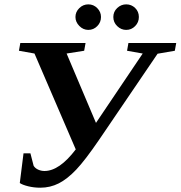

<svg xmlns="http://www.w3.org/2000/svg" viewBox="-20 -852 829 881"><path d="M66.9 -619.1 73.2 -654.8H372.6L366.2 -619.1L285.6 -606.4L420.4 -288.1L634.8 -606.4L563 -619.1L569.3 -654.8H788.6L782.2 -619.1L703.1 -605.5L434.6 -210.4Q370.6 -116.7 329.8 -73.7Q289.1 -30.8 249.8 -10.7Q210.4 9.3 165 9.3Q135.7 9.3 109.1 2.7Q82.5 -3.9 70.8 -12.2L87.9 -148.4H119.6L134.3 -91.3Q141.1 -80.1 155 -73.7Q168.9 -67.4 184.1 -67.4Q252.4 -67.4 327.6 -166.5L138.2 -606.4ZM559.1 -714.8Q535.6 -714.8 517.8 -732.2Q500 -749.5 500 -773.9Q500 -798.3 517.8 -815.2Q535.6 -832 559.1 -832Q583 -832 600.1 -815.4Q617.2 -798.8 617.2 -773.9Q617.2 -749.5 600.1 -732.2Q583 -714.8 559.1 -714.8ZM385.3 -714.8Q361.8 -714.8 344 -732.9Q326.2 -751 326.2 -773.9Q326.2 -797.4 343.8 -814.7Q361.3 -832 385.3 -832Q409.2 -832 426.3 -814.7Q443.4 -797.4 443.4 -773.9Q443.4 -749.5 426.3 -732.2Q409.2 -714.8 385.3 -714.8Z"/></svg>

Font: Liberation Serif
Style: Bold Italic
Weight: 700
Italic angle: -16.333°
Designer: Steve Matteson
Foundry: Ascender Corporation
Version: Version 2.1.5